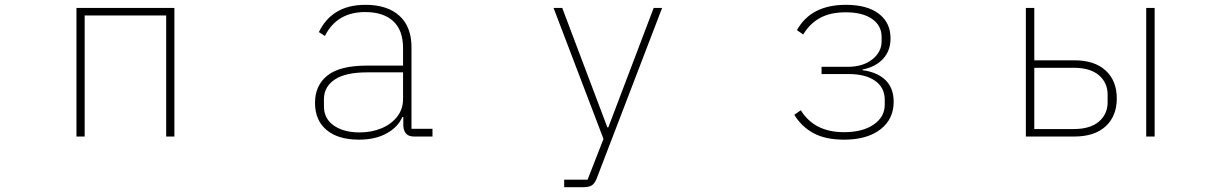

<svg xmlns="http://www.w3.org/2000/svg" viewBox="-20 -566 5040 796"><path d="M331 0H297V-533H703V0H669V-502H331Z M1286 -140Q1286 -212 1337.5 -253Q1389 -294 1501 -294H1651V-366Q1651 -441 1610 -478.5Q1569 -516 1494 -516Q1377 -516 1327 -417L1302 -433Q1357 -546 1495 -546Q1586 -546 1636 -500.5Q1686 -455 1686 -370V-32H1773V0H1697Q1675 0 1664.5 -11Q1654 -22 1652 -43V-81H1648Q1630 -39 1583 -13Q1536 13 1468 13Q1382 13 1334 -27Q1286 -67 1286 -140ZM1651 -156V-266H1501Q1412 -266 1367.5 -236Q1323 -206 1323 -155V-125Q1323 -74 1364 -45.5Q1405 -17 1471 -17Q1519 -17 1560 -33.5Q1601 -50 1626 -81.5Q1651 -113 1651 -156Z M2319 210V179H2416L2482 10L2275 -533H2311L2498 -38H2502L2690 -533H2725L2453 176Q2445 195 2433.5 202.5Q2422 210 2399 210Z M3273 -90 3300 -109Q3356 -18 3479 -18Q3556 -18 3602 -49.5Q3648 -81 3648 -132V-152Q3648 -203 3608 -231Q3568 -259 3499 -259H3386V-289H3495Q3557 -289 3596 -319.5Q3635 -350 3635 -395V-413Q3635 -460 3595.5 -487.5Q3556 -515 3486 -515Q3422 -515 3379.5 -491.5Q3337 -468 3310 -423L3284 -441Q3342 -546 3487 -546Q3575 -546 3623.5 -509Q3672 -472 3672 -407Q3672 -355 3640.5 -321.5Q3609 -288 3556 -278V-275Q3617 -267 3651 -234Q3685 -201 3685 -144Q3685 -72 3630 -29.5Q3575 13 3479 13Q3403 13 3353.5 -13.5Q3304 -40 3273 -90Z M4233 0V-533H4268V-316H4434Q4518 -316 4564 -273.5Q4610 -231 4610 -158Q4610 -85 4564 -42.5Q4518 0 4434 0ZM4767 0H4732V-533H4767ZM4431 -31Q4500 -31 4536 -62Q4572 -93 4572 -142V-174Q4572 -223 4536 -254Q4500 -285 4431 -285H4268V-31Z"/></svg>

Font: IBM Plex Sans JP ExtraLight
Style: Regular
Weight: 200
Designer: Mike Abbink; Paul van der Laan; Pieter van Rosmalen; Wujin Sim; Yejin Wi; Jinhee Kim; Boomi Park; Yona Kim; Kichan Ma
Foundry: Sandoll Inc.
Version: Version 1.001